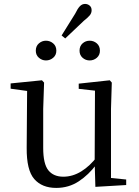

<svg xmlns="http://www.w3.org/2000/svg" viewBox="-20 -924 693 959"><path d="M209.5 -622.1Q189.8 -622.1 174.3 -635.5Q158.8 -648.8 158.8 -670.8Q158.8 -693.9 174.3 -707.3Q189.8 -720.7 209.5 -720.7Q230 -720.7 245.7 -707.3Q261.4 -693.9 261.4 -670.8Q261.4 -648.8 245.7 -635.5Q230 -622.1 209.5 -622.1ZM287.7 -746.9 355.2 -855.2Q367.9 -881.6 379.1 -893Q390.3 -904.4 404.8 -904.4Q417.5 -904.4 427.5 -896.3Q437.6 -888.1 437.6 -872.8Q437.6 -858.5 428.2 -847.2Q418.8 -835.9 398.5 -819.9L305.9 -732ZM427.8 -622.1Q407.5 -622.1 392.4 -635.5Q377.3 -648.8 377.3 -670.8Q377.3 -693.9 392.4 -707.3Q407.5 -720.7 427.8 -720.7Q448.3 -720.7 463.7 -707.3Q479.1 -693.9 479.1 -670.8Q479.1 -648.8 463.7 -635.5Q448.3 -622.1 427.8 -622.1ZM260.9 14.6Q189.8 14.6 151.1 -29.8Q112.3 -74.2 113.3 -185.8L115.5 -483.7L137.7 -466.6L33.1 -481V-507.3L189.5 -523L200.2 -511.5L195.8 -380.4V-185.1Q195.8 -105.3 221.6 -73.3Q247.4 -41.4 296.3 -41.4Q342.8 -41.4 386.1 -68.1Q429.4 -94.9 464.9 -141.8L488.1 -103H461.7Q423.1 -51 373.2 -18.2Q323.3 14.6 260.9 14.6ZM456.4 9.3 452.8 -114.1V-115.5L454.4 -471.2L373.2 -480.3V-506.2L528.2 -523L538.4 -511.5L534.4 -380.4V-35L610.3 -27.4V0.2Z"/></svg>

Font: Noto Serif TC
Style: Regular
Weight: 200
Designer: Ryoko NISHIZUKA 西塚涼子 (kana & ideographs); Frank Grießhammer (Latin, Greek & Cyrillic); Wenlong ZHANG 张文龙 (bopomofo); San
Foundry: Adobe
Version: Version 2.001;hotconv 1.1.0;makeotfexe 2.6.0